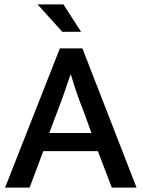

<svg xmlns="http://www.w3.org/2000/svg" viewBox="-20 -849 641 869"><path d="M150 -829H267L347 -705H262ZM203 -247H394L357 -349Q340 -391 327.5 -427.5Q315 -464 301 -511H299Q284 -467 271 -429.5Q258 -392 241 -348ZM251 -630H353L598 0H486L423 -165H176L114 0H3Z"/></svg>

Font: Mukta Mahee Medium
Style: Regular
Weight: 500
Designer: Shuchita Grover, Noopur Datye, Girish Dalvi, Yashodeep Gholap
Foundry: Ek Type
Version: Version 2.538;PS 1.000;hotconv 16.6.51;makeotf.lib2.5.65220;